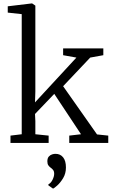

<svg xmlns="http://www.w3.org/2000/svg" viewBox="-20 -839 664 1127"><path d="M41.5 0V-43L107.5 -51V-756L25.5 -765V-802L167.5 -819H168.5L187.5 -806V-301L185.5 -238L428.5 -501L350.5 -515V-555H586.5V-515L509.5 -501L350.5 -333L549.5 -50L615.5 -43V0H386.5V-43L455.5 -51L298.5 -288L185.5 -170L187.5 -128V-51L265.5 -43V0ZM367 144Q367 179.5 350.5 206.8Q334 234 315.8 250Q297.5 266 292 268H291L264 249V243Q279 235.5 288.5 216Q298 196.5 298 181Q298 166 291.2 158Q284.5 150 277 145Q269.5 139.5 263.8 131.5Q258 123.5 258 108Q258 89.5 266.5 80Q275 70.5 286 67.2Q297 64 304 64H306Q334 64 350.5 84.5Q367 105 367 144Z"/></svg>

Font: Merriweather Light
Style: Regular
Weight: 300
Designer: Eben Sorkin
Foundry: Eben Sorkin
Version: Version 2.100